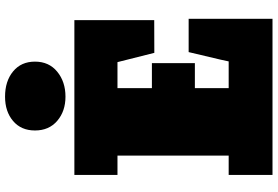

<svg xmlns="http://www.w3.org/2000/svg" viewBox="-191 -919 1110 768"><g transform="rotate(-90 364.0 -535.0)"><path d="M536.6 -472.7 499.5 -620.1H395.5V-482.4H495.6V-310.5H395.5V-175.3H502.4L508.8 -205.1L539.6 -335.4H672.9V0H48.3V-175.3H125.5V-620.1H48.3V-792.5H667.5V-473.1ZM361.3 -828.1Q303.2 -828.1 264.6 -861.1Q226.1 -894 226.1 -950.2Q226.1 -1005.4 263.9 -1037.6Q301.8 -1069.8 361.3 -1069.8Q423.3 -1069.8 462.4 -1037.6Q501.5 -1005.4 501.5 -950.2Q501.5 -894 461.2 -861.1Q420.9 -828.1 361.3 -828.1Z"/></g></svg>

Font: Bevan
Style: Regular
Weight: 400
Foundry: vernon adams
Version: Version 1.000